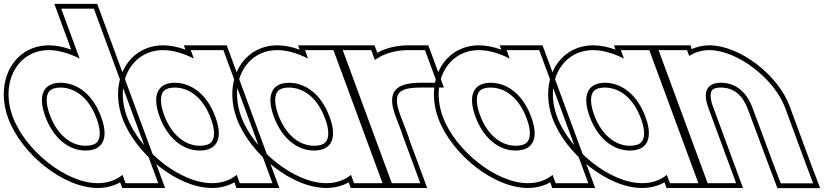

<svg xmlns="http://www.w3.org/2000/svg" viewBox="-195 -889 4292 1000"><path d="M-129 -282C-194.3 -459 -105.2 -627 58.4 -628C109.4 -628 165.2 -611.6 219.7 -583.9L155.1 -759L123.8 -844H293.8L325.1 -759L499.7 -285.5L501 -282L597.6 -20L629 65H459L443.1 21.9C409.2 49.3 365.5 65.3 314 65C149 65 -63.7 -105 -129 -282ZM41 -282C82.7 -169 163.6 -104 251.3 -105C338.7 -105 372.9 -165.8 333.2 -276.1L331 -282C289.7 -394 210.5 -457 121.1 -458C32.1 -458 -0.3 -394 41 -282ZM-152.5 -273.3C-83.9 -87.4 134.7 90 313.9 90C357.7 90.3 398.2 79.1 430.7 60.6L441.5 90H664.8L311.2 -869H87.9L175.9 -630.3C135 -645.2 97.1 -653 58.3 -653C29.2 -652.8 2.2 -647.9 -22.7 -638.8C-154.8 -590.5 -210.6 -431.1 -152.5 -273.3ZM64.5 -290.7C53.3 -321 48.3 -346.6 48.2 -366.5C48.1 -412.1 68.6 -433 121 -433C197.2 -432.1 268.7 -378.7 307.5 -273.4L309.7 -267.6C319.9 -239.1 324.5 -214.8 324.6 -195.9C324.8 -150.6 304.2 -130 251.1 -130C177 -129.2 103.8 -184 64.5 -290.7Z M466.4 -281C400.7 -459 489.8 -627 653.4 -628C704.4 -628 760.2 -611.6 814.7 -583.8L798.4 -628H968.4L999.8 -543L1095.1 -284.5L1096.4 -281L1192.6 -20L1224 65H1054L1038.1 21.9C1004.2 49.3 960.5 65.3 909 65C744 65 531.3 -105 466.4 -281ZM636.4 -281C677.7 -169 758.6 -104 846.3 -105C933.7 -105 967.9 -165.8 928.5 -275.2L926.4 -281C884.7 -394 805.5 -457 716.1 -458C627.1 -458 594.7 -394 636.4 -281ZM442.9 -272.3C511.1 -87.4 729.7 90 908.9 90C952.7 90.3 993.2 79.1 1025.7 60.6L1036.5 90H1259.8L985.8 -653H762.5L770.9 -630.3C730.6 -645 692 -653 653.3 -653C624.3 -652.8 597.3 -647.9 572.5 -638.9C440.2 -590.5 384.5 -430.9 442.9 -272.3ZM659.8 -289.7C648.4 -320.5 643.4 -346.5 643.4 -366.7C643.3 -412.3 663.8 -433 716 -433C792.2 -432.1 863.7 -378.8 902.9 -272.3L905 -266.6C915.1 -238.6 919.6 -214.6 919.7 -195.9C919.9 -150.7 899.3 -130 846.1 -130C771.9 -129.2 698.8 -184.1 659.8 -289.7Z M1061.4 -281C995.7 -459 1084.8 -627 1248.4 -628C1299.4 -628 1355.2 -611.6 1409.7 -583.8L1393.4 -628H1563.4L1594.8 -543L1690.1 -284.5L1691.4 -281L1787.6 -20L1819 65H1649L1633.1 21.9C1599.2 49.3 1555.5 65.3 1504 65C1339 65 1126.3 -105 1061.4 -281ZM1231.4 -281C1272.7 -169 1353.6 -104 1441.3 -105C1528.7 -105 1562.9 -165.8 1523.5 -275.2L1521.4 -281C1479.7 -394 1400.5 -457 1311.1 -458C1222.1 -458 1189.7 -394 1231.4 -281ZM1037.9 -272.3C1106.1 -87.4 1324.7 90 1503.9 90C1547.7 90.3 1588.2 79.1 1620.7 60.6L1631.5 90H1854.8L1580.8 -653H1357.5L1365.9 -630.3C1325.6 -645 1287 -653 1248.3 -653C1219.3 -652.8 1192.3 -647.9 1167.5 -638.9C1035.2 -590.5 979.5 -430.9 1037.9 -272.3ZM1254.8 -289.7C1243.4 -320.5 1238.4 -346.5 1238.4 -366.7C1238.3 -412.3 1258.8 -433 1311 -433C1387.2 -432.1 1458.7 -378.8 1497.9 -272.3L1500 -266.6C1510.1 -238.6 1514.6 -214.6 1514.7 -195.9C1514.9 -150.7 1494.3 -130 1441.1 -130C1366.9 -129.2 1293.8 -184.1 1254.8 -289.7Z M1757.4 -576.6C1802.7 -609.8 1863.5 -628 1933.4 -628H2018.4L2081.1 -458H1996.1C1864.2 -458 1819.6 -410.5 1863.4 -288.9L1865.6 -283L1898.3 -197H1897.3L1962.6 -20L1994 65H1824L1792.6 -20L1696.4 -281C1695.9 -282.2 1695.5 -283.4 1695 -284.6L1599.8 -543L1568.4 -628H1738.4ZM1770.1 -614.3 1755.8 -653H1532.5L1671.6 -276C1672 -274.8 1672.5 -273.5 1672.9 -272.4L1806.5 90H2029.8L1933.2 -172H1934.6L1889 -291.8L1886.9 -297.5C1876.8 -325.7 1872.2 -348.8 1872.1 -366C1872 -410.1 1898.6 -433 1996.1 -433H2117L2035.8 -653H1933.4C1871.8 -653 1814.9 -639.1 1770.1 -614.3Z M2111.4 -281C2045.7 -459 2134.8 -627 2298.4 -628C2349.4 -628 2405.2 -611.6 2459.7 -583.8L2443.4 -628H2613.4L2644.8 -543L2740.1 -284.5L2741.4 -281L2837.6 -20L2869 65H2699L2683.1 21.9C2649.2 49.3 2605.5 65.3 2554 65C2389 65 2176.3 -105 2111.4 -281ZM2281.4 -281C2322.7 -169 2403.6 -104 2491.3 -105C2578.7 -105 2612.9 -165.8 2573.5 -275.2L2571.4 -281C2529.7 -394 2450.5 -457 2361.1 -458C2272.1 -458 2239.7 -394 2281.4 -281ZM2087.9 -272.3C2156.1 -87.4 2374.7 90 2553.9 90C2597.7 90.3 2638.2 79.1 2670.7 60.6L2681.5 90H2904.8L2630.8 -653H2407.5L2415.9 -630.3C2375.6 -645 2337 -653 2298.3 -653C2269.3 -652.8 2242.3 -647.9 2217.5 -638.9C2085.2 -590.5 2029.5 -430.9 2087.9 -272.3ZM2304.8 -289.7C2293.4 -320.5 2288.4 -346.5 2288.4 -366.7C2288.3 -412.3 2308.8 -433 2361 -433C2437.2 -432.1 2508.7 -378.8 2547.9 -272.3L2550 -266.6C2560.1 -238.6 2564.6 -214.6 2564.7 -195.9C2564.9 -150.7 2544.3 -130 2491.1 -130C2416.9 -129.2 2343.8 -184.1 2304.8 -289.7Z M2706.4 -281C2640.7 -459 2729.8 -627 2893.4 -628C2944.4 -628 3000.2 -611.6 3054.7 -583.8L3038.4 -628H3208.4L3239.8 -543L3335.1 -284.5L3336.4 -281L3432.6 -20L3464 65H3294L3278.1 21.9C3244.2 49.3 3200.5 65.3 3149 65C2984 65 2771.3 -105 2706.4 -281ZM2876.4 -281C2917.7 -169 2998.6 -104 3086.3 -105C3173.7 -105 3207.9 -165.8 3168.5 -275.2L3166.4 -281C3124.7 -394 3045.5 -457 2956.1 -458C2867.1 -458 2834.7 -394 2876.4 -281ZM2682.9 -272.3C2751.1 -87.4 2969.7 90 3148.9 90C3192.7 90.3 3233.2 79.1 3265.7 60.6L3276.5 90H3499.8L3225.8 -653H3002.5L3010.9 -630.3C2970.6 -645 2932 -653 2893.3 -653C2864.3 -652.8 2837.3 -647.9 2812.5 -638.9C2680.2 -590.5 2624.5 -430.9 2682.9 -272.3ZM2899.8 -289.7C2888.4 -320.5 2883.4 -346.5 2883.4 -366.7C2883.3 -412.3 2903.8 -433 2956 -433C3032.2 -432.1 3103.7 -378.8 3142.9 -272.3L3145 -266.6C3155.1 -238.6 3159.6 -214.6 3159.7 -195.9C3159.9 -150.7 3139.3 -130 3086.1 -130C3011.9 -129.2 2938.8 -184.1 2899.8 -289.7Z M3394.6 -597.5C3423.6 -616.6 3458.8 -627.7 3498.4 -628C3645.4 -628 3839.7 -478 3894.8 -326L4007.6 -20L4040.3 66H3871.3L3839 -19L3724.8 -326C3692.7 -413 3635.5 -457 3561.1 -458C3488.1 -458 3462.7 -413 3494.8 -326L3526.1 -241L3607.6 -20L3639 65H3469L3437.6 -20L3356.1 -241L3324.8 -326L3244.8 -543L3213.4 -628H3383.4ZM3408 -633.5 3400.8 -653H3177.5L3451.5 90H3674.8L3518.2 -334.7C3509.8 -357.6 3506.1 -376.3 3506.1 -390.1C3506.1 -419.7 3517.6 -433 3560.9 -433C3623.4 -432.2 3671.8 -397.5 3701.3 -317.3L3815.6 -10.2L3854.1 91H4076.6L4031 -28.8L3918.3 -334.6C3859.7 -496.3 3659.3 -653 3498.3 -653C3465.5 -652.8 3433.6 -645.2 3408 -633.5Z"/></svg>

Font: Nordica Plus
Style: NordicaClassicBkOpOblOl
Weight: 900
Version: Version 1.01